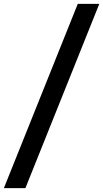

<svg xmlns="http://www.w3.org/2000/svg" viewBox="-36 -760 532 990"><path d="M-16 210H95L476 -740H365Z"/></svg>

Font: FREAK Grotesk
Style: Bold
Weight: 700
Designer: La Scuola Open Source
Foundry: La Scuola Open Source
Version: Version 1.000;PS 1.0;hotconv 1.0.72;makeotf.lib2.5.5900